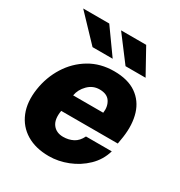

<svg xmlns="http://www.w3.org/2000/svg" viewBox="-173 -842 908 970"><g transform="rotate(30 281.0 -356.5)"><path d="M252.5 10Q175 10 121.2 -22.5Q67.5 -55 43.5 -114Q19.5 -173 31.5 -252.5Q43 -328 82.2 -390.5Q121.5 -453 183.5 -490Q245.5 -527 325.5 -527Q406 -527 455.2 -492.8Q504.5 -458.5 522.8 -398.8Q541 -339 530 -262L523 -219.5H193Q184 -166.5 205 -138.5Q226 -110.5 266.5 -110.5Q298 -110.5 324 -123.8Q350 -137 366 -170H516.5Q500 -113.5 458.2 -73.2Q416.5 -33 362 -11.5Q307.5 10 252.5 10ZM206 -317.5H381.5Q387 -355.5 369.2 -383Q351.5 -410.5 307.5 -410.5Q268.5 -410.5 240.2 -382Q212 -353.5 206 -317.5ZM398 -723 478.5 -577.5H361.5L251.5 -723ZM182.5 -723 286.5 -577.5H169L30.5 -723Z"/></g></svg>

Font: Public Sans ExtraBold
Style: Italic
Weight: 800
Italic angle: -8°
Designer: The Public Sans project authors (U.S. Web Design System). Libre Franklin designed by Pablo Impallari and Rodrigo Fuenzal
Version: Version 1.007; ttfautohint (v1.8.1) -l 8 -r 50 -G 200 -x 14 